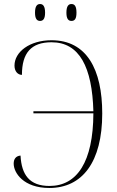

<svg xmlns="http://www.w3.org/2000/svg" viewBox="-20 -924 581 954"><path d="M335 -820C351 -820 360 -830 360 -861C360 -893 351 -904 335 -904C320 -904 310 -893 310 -861C310 -830 320 -820 335 -820ZM179 -820C194 -820 204 -830 204 -861C204 -893 194 -904 179 -904C164 -904 154 -893 154 -861C154 -830 164 -820 179 -820ZM225 10C389 10 488 -119 488 -360C488 -579 411 -724 236 -724C127 -724 52 -666 52 -598C52 -569 69 -552 89 -552C89 -660 134 -714 236 -714C375 -714 438 -590 444 -371H146V-361H444C443 -120 363 0 226 0C126 0 87 -56 82 -151C59 -149 48 -134 48 -111C48 -65 97 10 225 10Z"/></svg>

Font: Noto Serif Display SemiCondensed ExtraLight
Style: Regular
Weight: 200
Width: 4
Designer: Monotype Design Team
Foundry: Monotype Imaging Inc.
Version: Version 2.009